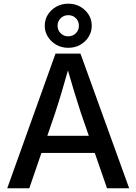

<svg xmlns="http://www.w3.org/2000/svg" viewBox="-20 -1017 737 1037"><path d="M19 0 279.8 -727.5H414.6L677.7 0H558.1L417 -406.7Q400.4 -457 380.6 -522.2Q360.8 -587.4 334 -680.2H359.4Q333 -586.9 313.5 -521Q293.9 -455.1 277.8 -406.7L138.2 0ZM161.6 -190.9V-283.7H535.2V-190.9ZM348.6 -758.8Q313 -758.8 284.4 -774.9Q255.9 -791 238.8 -818.1Q221.7 -845.2 221.7 -877.9Q221.7 -911.1 238.5 -938Q255.4 -964.8 284.2 -981Q313 -997.1 348.6 -997.1Q384.8 -997.1 413.3 -981Q441.9 -964.8 458.7 -938Q475.6 -911.1 475.6 -877.9Q475.6 -845.2 458.7 -818.1Q441.9 -791 413.3 -774.9Q384.8 -758.8 348.6 -758.8ZM348.6 -820.8Q373 -820.8 389.6 -837.4Q406.2 -854 406.2 -877.9Q406.2 -902.3 389.9 -918.7Q373.5 -935.1 348.6 -935.1Q324.7 -935.1 307.9 -918.7Q291 -902.3 291 -877.9Q291 -854 307.6 -837.4Q324.2 -820.8 348.6 -820.8Z"/></svg>

Font: Inter 20pt Medium
Style: Regular
Weight: 500
Version: Version 4.001;git-66647c0bb